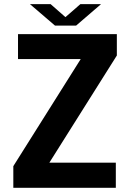

<svg xmlns="http://www.w3.org/2000/svg" viewBox="-20 -901 624 921"><path d="M123.5 -881.3H222.7L293.9 -818.8L365.7 -881.3H464.8L345.2 -778.3H243.7ZM217.3 -120.6H535.6V0H43.9V-104L367.2 -617.7H66.4V-737.3H540.5V-634.8L217.3 -121.6Z"/></svg>

Font: Epilogue
Style: Bold
Weight: 700
Designer: Tyler Finck
Foundry: Etcetera Type Co
Version: Version 2.112